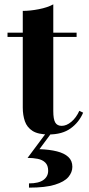

<svg xmlns="http://www.w3.org/2000/svg" viewBox="-20 -610 409 881"><path d="M203.5 7Q155 7 129.5 -9.2Q104 -25.5 94.2 -53.5Q84.5 -81.5 84.5 -116.5V-560Q118.5 -560 158.2 -567.8Q198 -575.5 224.5 -590V-100.5Q224.5 -63 233.5 -47.8Q242.5 -32.5 263 -32.5Q285 -32.5 307.2 -51Q329.5 -69.5 344 -101.5L361.5 -93Q342.5 -48.5 304 -20.8Q265.5 7 203.5 7ZM14.5 -440.5V-460H331.5V-440.5ZM113 251V231.5Q157.5 231.5 179.2 215.8Q201 200 201 173.5Q201 149 187.8 136Q174.5 123 153 118.8Q131.5 114.5 106.5 114.5L194 -3H218.5L161 74.5Q207 76 241 84.5Q275 93 293.5 110.2Q312 127.5 312 155.5Q312 180.5 293.8 202.2Q275.5 224 232 237.5Q188.5 251 113 251Z"/></svg>

Font: Bodoni Moda 11pt
Style: Bold
Weight: 700
Designer: Owen Earl
Foundry: indestructible type
Version: Version 2.004